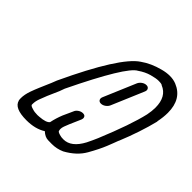

<svg xmlns="http://www.w3.org/2000/svg" viewBox="-201 -978 1156 1156"><g transform="rotate(45 377.5 -400.0)"><path d="M430 -388Q416 -388 410 -398Q407 -403 407 -409Q407 -415 410 -422L497 -627Q503 -641 517 -651Q531 -661 546 -661Q560 -661 566 -651Q569 -646 569 -640Q569 -634 566 -627L479 -422Q473 -408 459 -398Q445 -388 430 -388ZM184 0Q80 0 68 -52Q67 -52 67 -53Q66 -61 66 -70Q66 -101 79 -138Q89 -166 101 -194L132 -266L145 -299Q317 -667 422 -736Q474 -773 544 -791Q577 -800 606 -800Q636 -800 661 -790Q755 -752 755 -634Q755 -597 746 -553L747 -552Q718 -435 665 -306L664 -305Q658 -290 651.5 -272Q645 -254 637 -235Q618 -188 583 -126.5Q548 -65 473 -24Q435 -7 393 -7Q388 -7 361.5 -7.5Q335 -8 309 -32Q259 0 184 0ZM225 -70Q279 -74 293 -93Q301 -133 318 -175Q325 -192 333.5 -209Q342 -226 347 -239Q352 -252 366 -261.5Q380 -271 395 -271Q410 -271 415 -262Q418 -257 418 -251Q418 -245 415 -237L384 -166Q380 -155 371 -133Q366 -119 366 -108Q366 -101 368 -94V-93Q370 -84 405 -77L423 -76Q489 -76 535 -163Q552 -197 566 -230Q647 -426 673 -539Q680 -574 680 -603Q680 -697 611 -725Q607 -731 578 -731Q558 -731 521.5 -721Q485 -711 449 -686Q385 -654 213 -298Q208 -282 201 -265L169 -192Q161 -172 150 -143Q141 -118 141 -97V-89Q143 -81 166 -75Q183 -69 209 -69Z"/></g></svg>

Font: Bubblez Graffiti
Style: Italic
Weight: 400
Italic angle: -22.5°
Designer: GGBotNet
Foundry: GGBotNet
Version: 1.00